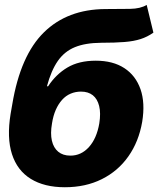

<svg xmlns="http://www.w3.org/2000/svg" viewBox="-20 -765 655 795"><path d="M587.4 -744.6 615.2 -629.9Q590.3 -612.3 562.3 -603.3Q534.2 -594.2 495.6 -591.1Q457 -587.9 398.9 -587.9Q333.5 -587.4 290.3 -569.8Q247.1 -552.2 219.5 -512.7Q191.9 -473.1 174.3 -407.7H179.2Q211.4 -457 259 -485.4Q306.6 -513.7 376.5 -513.7Q447.8 -513.7 494.9 -482.9Q542 -452.1 561.8 -395.5Q581.5 -338.9 568.8 -260.7Q554.7 -178.7 511.7 -117.7Q468.8 -56.6 401.6 -23.2Q334.5 10.3 248.5 10.3Q163.6 10.3 107.4 -24.4Q51.3 -59.1 29.5 -127Q7.8 -194.8 23.9 -293.5L30.8 -333Q64.5 -535.6 161.9 -631.1Q259.3 -726.6 416 -727.5Q475.6 -727.5 518.6 -728.3Q561.5 -729 587.4 -744.6ZM271.5 -120.6Q316.4 -120.6 348.4 -156.2Q380.4 -191.9 391.1 -253.9Q397.9 -296.4 390.6 -325.9Q383.3 -355.5 364.3 -370.6Q345.2 -385.7 315.4 -385.7Q292.5 -385.7 272.5 -377.2Q252.4 -368.7 237.1 -351.6Q221.7 -334.5 210.9 -310.1Q200.2 -285.6 195.3 -253.9Q188 -212.4 194.8 -182.6Q201.7 -152.8 221.2 -136.7Q240.7 -120.6 271.5 -120.6Z"/></svg>

Font: Inter Tight ExtraBold
Style: Italic
Weight: 800
Italic angle: -9.39999°
Designer: Rasmus Andersson
Foundry: rsms
Version: Version 3.004